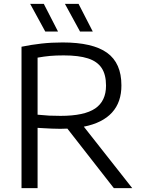

<svg xmlns="http://www.w3.org/2000/svg" viewBox="-20 -966 730 986"><path d="M564.5 0 326 -305.5Q302 -304.5 289 -304.5Q252.5 -304.5 187.5 -308.5L173 -309.5V0H90.5V-726Q141.5 -736.5 192.5 -742.2Q243.5 -748 301.5 -748Q456 -748 529.8 -695Q603.5 -642 603.5 -528Q604 -441.5 555.2 -388Q506.5 -334.5 410.5 -315.5L659 0ZM291 -371Q413 -371 468.8 -409Q524.5 -447 524.5 -526.5Q524.5 -583 501.8 -617Q479 -651 431.5 -666.2Q384 -681.5 307 -681.5Q266.5 -681.5 236.5 -678.8Q206.5 -676 173 -670V-377Q208.5 -373.5 232.5 -372.2Q256.5 -371 291 -371ZM212.5 -804 135 -946H205L278 -804ZM391 -804 313.5 -946H383.5L456.5 -804Z"/></svg>

Font: Encode Sans Semi Expanded
Style: Regular
Weight: 400
Width: 6
Designer: Multiple Designers
Foundry: Impallari Type
Version: Version 2.000